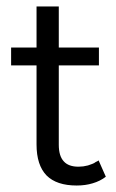

<svg xmlns="http://www.w3.org/2000/svg" viewBox="-20 -568 360 598"><path d="M14.6 -419.9Q14.6 -406.2 14.6 -364.3Q35.2 -364.3 93.8 -364.3Q93.8 -302.7 93.8 -118.2Q93.8 -53.7 125 -21.5Q156.2 9.8 218.8 9.8Q246.1 9.8 268.6 2.9Q292 -3.9 309.6 -17.6Q302.7 -34.2 287.1 -68.4Q285.2 -66.4 278.3 -63.5Q273.4 -59.6 267.6 -57.6Q261.7 -55.7 253.9 -52.7Q246.1 -50.8 239.3 -49.8Q231.4 -48.8 224.6 -48.8Q193.4 -48.8 178.7 -65.4Q163.1 -82 163.1 -117.2Q163.1 -199.2 163.1 -364.3Q194.3 -364.3 288.1 -364.3Q288.1 -377.9 288.1 -419.9Q256.8 -419.9 163.1 -419.9Q163.1 -452.1 163.1 -547.9Q145.5 -547.9 93.8 -547.9Q93.8 -515.6 93.8 -419.9Q74.2 -419.9 14.6 -419.9Z"/></svg>

Font: TextaAlt
Style: Regular
Weight: 400
Designer: Daniel Hernandez & Miguel Hernandez
Version: Version 1.005;com.myfonts.easy.latinotype.texta.alt-regular.